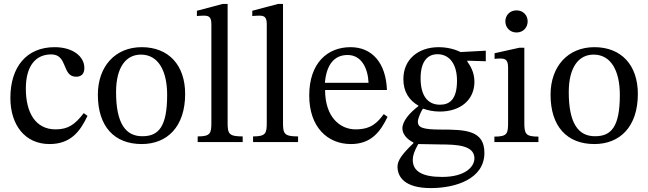

<svg xmlns="http://www.w3.org/2000/svg" viewBox="-20 -726 3313 981"><path d="M408 -148C363 -90 329 -65 264 -65C161 -65 112 -151 112 -273C112 -388 161 -448 242 -448C328 -448 295 -334 369 -334C397 -334 411 -350 411 -379C411 -437 353 -485 259 -485C115 -485 33 -383 33 -226C33 -87 108 10 233 10C340 10 389 -53 427 -134Z M704 -485C569 -485 480 -387 480 -242C480 -80 564 10 704 10C834 10 926 -78 926 -246C926 -394 841 -485 704 -485ZM700 -447C789 -447 834 -364 834 -241C834 -78 790 -30 708 -30C622 -29 573 -96 573 -255C573 -383 624 -447 700 -447Z M1220 -29C1148 -29 1143 -43 1143 -101V-706H1118L986 -671V-644C986 -644 1001 -646 1018 -646C1043 -646 1060 -644 1060 -603V-101C1060 -45 1056 -29 990 -29V0H1220Z M1503 -29C1431 -29 1426 -43 1426 -101V-706H1401L1269 -671V-644C1269 -644 1284 -646 1301 -646C1326 -646 1343 -644 1343 -603V-101C1343 -45 1339 -29 1273 -29V0H1503Z M1941 -143C1909 -101 1878 -65 1797 -65C1717 -65 1641 -128 1641 -266H1957C1952 -406 1880 -485 1771 -485C1654 -485 1560 -405 1560 -238C1560 -77 1653 10 1773 10C1876 10 1924 -53 1960 -129ZM1640 -303C1648 -396 1688 -445 1756 -445C1827 -445 1860 -377 1863 -303Z M2118 -184C2071 -148 2036 -106 2036 -70C2036 -42 2058 -15 2092 2V6C2038 58 2011 92 2011 125C2011 180 2050 235 2181 235C2307 235 2455 189 2455 55C2455 -60 2359 -64 2233 -64C2141 -64 2115 -74 2115 -104C2115 -121 2131 -157 2141 -171C2167 -162 2195 -156 2227 -156C2332 -156 2404 -215 2404 -308C2404 -358 2382 -391 2368 -411V-416L2462 -413V-467L2333 -460C2333 -460 2288 -485 2222 -485C2116 -485 2041 -422 2041 -322C2041 -257 2070 -214 2118 -186ZM2117 10C2131 10 2150 11 2230 12C2233 12 2236 12 2239 12C2306 13 2404 14 2404 83C2404 126 2357 178 2239 178C2137 178 2089 149 2089 91C2089 70 2096 47 2117 10ZM2215 -449C2279 -449 2315 -395 2315 -314C2315 -219 2278 -191 2228 -191C2163 -191 2129 -240 2129 -326C2129 -410 2163 -449 2215 -449Z M2731 -28C2664 -28 2659 -43 2659 -101V-482H2633L2507 -454V-425C2507 -425 2518 -427 2532 -427C2561 -427 2576 -423 2576 -380V-101C2576 -44 2573 -28 2506 -28V0H2731ZM2619 -673C2584 -673 2562 -647 2562 -617C2562 -586 2585 -560 2619 -560C2654 -560 2676 -586 2676 -617C2676 -647 2654 -673 2619 -673Z M3017 -485C2882 -485 2793 -387 2793 -242C2793 -80 2877 10 3017 10C3147 10 3239 -78 3239 -246C3239 -394 3154 -485 3017 -485ZM3013 -447C3102 -447 3147 -364 3147 -241C3147 -78 3103 -30 3021 -30C2935 -29 2886 -96 2886 -255C2886 -383 2937 -447 3013 -447Z"/></svg>

Font: mjx-stx-n
Style: Regular
Weight: 500
Version: 1.0.0